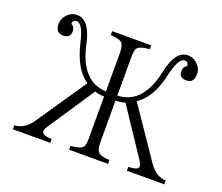

<svg xmlns="http://www.w3.org/2000/svg" viewBox="-119 -908 1238 1073"><g transform="rotate(20 500.0 -371.5)"><path d="M49.8 -9.8V-32.7Q110.8 -37.1 150.9 -96.7L353 -393.6Q272.9 -447.8 238.8 -593.8Q214.8 -699.7 178.7 -699.7Q156.2 -699.7 154.8 -675.8Q176.8 -664.1 176.8 -638.7Q176.8 -597.7 133.8 -597.7Q87.9 -597.7 87.9 -649.9Q87.9 -674.3 103 -696.8Q128.4 -732.9 169.9 -732.9Q244.1 -732.9 272.9 -597.7Q316.4 -392.6 465.8 -386.2V-615.7Q465.8 -666.5 444.8 -678.7Q429.2 -688.5 383.8 -691.9V-714.8H615.7V-691.9Q554.7 -687.5 541.5 -666.5Q533.7 -652.3 533.7 -615.7V-386.2Q683.1 -391.1 726.6 -597.7Q754.9 -732.9 828.6 -732.9Q860.4 -732.9 884.8 -710Q911.6 -684.6 911.6 -649.9Q911.6 -597.7 865.7 -597.7Q822.8 -597.7 822.8 -638.7Q822.8 -664.1 844.7 -675.8Q841.8 -699.7 820.8 -699.7Q784.2 -699.7 758.8 -586.9Q728.5 -448.7 646.5 -393.6L848.6 -96.7Q893.1 -34.2 949.7 -32.7V-9.8H727.5V-32.7Q786.6 -34.2 786.6 -56.6Q786.6 -70.3 770.5 -93.8L589.8 -365.2Q567.4 -356.4 533.7 -356.4V-109.9Q533.7 -57.6 554.7 -45.9Q572.8 -34.2 615.7 -32.7V-9.8H383.8V-32.7Q444.8 -37.1 458 -57.6Q465.8 -72.3 465.8 -109.9V-356.4Q437 -356.4 409.7 -365.2L229 -93.8Q212.9 -70.3 212.9 -57.6Q212.9 -34.2 272 -32.7V-9.8Z"/></g></svg>

Font: I.MingCP
Style: Regular
Weight: 400
Designer: I.Font Project
Version: Version 8.000; Sep 06, 2022